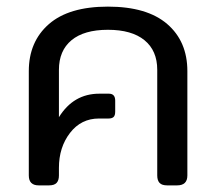

<svg xmlns="http://www.w3.org/2000/svg" viewBox="-20 -560 653 580"><path d="M67 -30V-345Q67 -434 127.5 -487Q188 -540 306 -540Q424 -540 485 -487.5Q546 -435 546 -345V-30Q546 0 515 0H485Q469 0 462 -7.5Q455 -15 455 -30V-349Q455 -407 416.5 -438.5Q378 -470 306 -470Q234 -470 196 -438.5Q158 -407 158 -349V-206Q202 -277 280 -277H309Q328 -277 328 -256V-223Q328 -211 323 -206.5Q318 -202 308 -202H279Q225 -202 191.5 -158.5Q158 -115 158 -53V-30Q158 -15 151 -7.5Q144 0 128 0H97Q67 0 67 -30Z"/></svg>

Font: Mitr Light
Style: Regular
Weight: 300
Designer: Thanarat Vachiruckul
Foundry: Cadson Demak
Version: Version 1.002